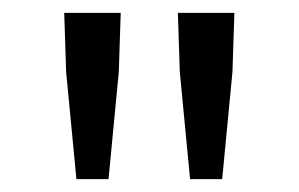

<svg xmlns="http://www.w3.org/2000/svg" viewBox="-20 -710 466 299"><path d="M99 -431 83 -598 80 -690H168L165 -598L149 -431ZM276 -431 260 -598 257 -690H345L342 -598L326 -431Z"/></svg>

Font: Toshiba Sans
Style: Regular
Weight: 400
Designer: Paul D. Hunt
Foundry: Toshiba Corporation
Version: Version 2.020;PS 2.0;hotconv 1.0.86;makeotf.lib2.5.63406